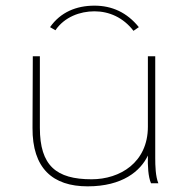

<svg xmlns="http://www.w3.org/2000/svg" viewBox="-20 -648 665 679"><path d="M176 -541C208 -588 263 -608 314 -608C366 -608 416 -586 452 -539L471 -552C429 -604 376 -628 314 -628C250 -628 194 -605 157 -552ZM290 11C413 11 477 -43 503 -98C502 -61 504 -23 514 0H540C530 -24 529 -62 529 -89V-449H503V-200C503 -73 404 -14 304 -14C179 -14 121 -62 121 -196V-449H96L95 -196C94 -53 166 11 290 11Z"/></svg>

Font: Inconsolata Expanded ExtraLight
Style: Regular
Weight: 200
Width: 7
Monospace: yes
Designer: Raph Levien, Cyreal, Brenton Simpson
Foundry: Raph Levien, Cyreal, Google
Version: Version 3.100